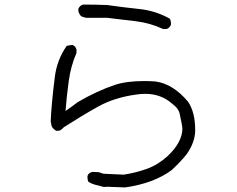

<svg xmlns="http://www.w3.org/2000/svg" viewBox="-20 -759 1040 841"><path d="M528 62 450 59 435 60Q417 55 400 51Q383 47 367 37Q363 28 363 17Q363 0 384 -6L412 -5L433 2L522 6Q575 -2 623.5 -19.5Q672 -37 715 -76Q779 -137 779 -197Q779 -205 768 -256Q764 -283 735 -304Q686 -348 616 -348Q597 -348 578 -345Q481 -332 409.5 -292Q338 -252 260 -202Q252 -193 242 -187L226 -186Q208 -198 206 -207.5Q204 -217 202 -227Q205 -301 220 -421Q229 -496 272 -558Q289 -562 297 -562Q309 -559 315 -543V-527Q290 -470 281 -403.5Q272 -337 267 -273Q291 -289 321 -312Q405 -361 483 -387Q533 -404 613 -404Q638 -404 662 -402Q739 -391 804 -313Q835 -267 835 -189Q835 -137 798 -84Q770 -49 732 -14Q654 44 528 62ZM710 -632H694Q639 -658 575 -666Q511 -674 449 -681H357Q350 -683 342.5 -685Q335 -687 330.5 -694Q326 -701 324.5 -706Q323 -711 323 -720Q329 -734 343 -739Q396 -739 449 -737Q519 -727 590.5 -719.5Q662 -712 724 -677Q729 -668 729 -652Q724 -637 710 -632Z"/></svg>

Font: Yozai
Style: Regular
Weight: 400
Designer: LXGW / Y.OzVox
Foundry: LXGW / Y.OzVox
Version: Version 0.861;October 22, 2024